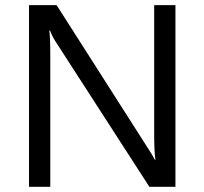

<svg xmlns="http://www.w3.org/2000/svg" viewBox="-20 -720 788 740"><path d="M656.2 0H555.7L195.3 -558.1Q181.6 -579.1 172.9 -602.1H169.9Q173.8 -579.6 173.8 -505.9V0H91.8V-700.2H198.2L548.8 -150.9Q570.8 -116.7 577.1 -104H579.1Q574.2 -134.3 574.2 -207V-700.2H656.2Z"/></svg>

Font: Segoe UI Historic
Style: Regular
Weight: 400
Foundry: Microsoft Corporation
Version: Version 1.03